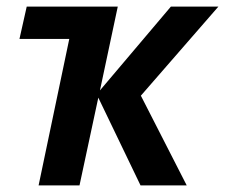

<svg xmlns="http://www.w3.org/2000/svg" viewBox="-20 -562 682 582"><path d="M97 0 190 -444H39L61 -542H337L283 -288L498 -542H642L407 -272L546 0H406L278 -266L221 0Z"/></svg>

Font: Noto Sans Display SemiBold
Style: Italic
Weight: 600
Italic angle: -12°
Designer: Monotype Design Team
Foundry: Monotype Imaging Inc.
Version: Version 2.003